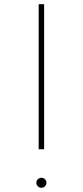

<svg xmlns="http://www.w3.org/2000/svg" viewBox="-20 -880 395 916"><path d="M164.5 -168H190.5V-860H164.5ZM177.5 16Q187.5 16 194.5 8.8Q201.5 1.5 201.5 -8Q201.5 -18 194.5 -25Q187.5 -32 177.5 -32Q168 -32 160.8 -25Q153.5 -18 153.5 -8Q153.5 1.5 160.8 8.8Q168 16 177.5 16Z"/></svg>

Font: Spartan Thin
Style: Regular
Weight: 100
Designer: Matt Bailey, Mirko Velimirovic
Foundry: Matt Bailey
Version: Version 1.003; ttfautohint (v1.8.3)